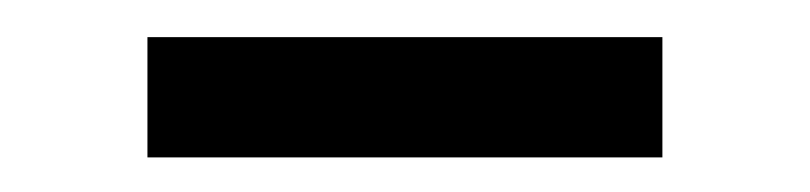

<svg xmlns="http://www.w3.org/2000/svg" viewBox="-20 -316 447 106"><path d="M61.4 -229.1V-295.5H345.7V-229.1Z"/></svg>

Font: Anek Gujarati Medium
Style: Regular
Weight: 500
Designer: Mrunmayee Ghaisas (Gujarati), Yesha Goshar (Latin)
Foundry: Ek Type
Version: Version 1.003